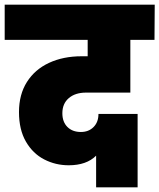

<svg xmlns="http://www.w3.org/2000/svg" viewBox="-34 -760 680 819"><path d="M333 -365Q287 -365 259.5 -341.5Q232 -318 232 -277Q232 -240 253.5 -218.5Q275 -197 311 -197Q344 -197 365 -218Q386 -239 386 -274H553V39H376V-96Q335 -55 259 -55Q203 -55 154.5 -80Q106 -105 76.5 -156Q47 -207 47 -282Q47 -357 81 -410.5Q115 -464 175.5 -492Q236 -520 314 -520H340V-590H-14V-740H626L625 -590H522V-365Z"/></svg>

Font: DVN-Poppins ExtBd
Style: Regular
Weight: 800
Designer: Ninad Kale (Devanagari), Jonny Pinhorn (Latin)
Foundry: Indian Type Foundry
Version: 4.004